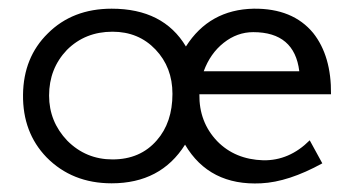

<svg xmlns="http://www.w3.org/2000/svg" viewBox="-20 -414 819 442"><path d="M406 -81Q350 8 237 8Q146 8 87 -52Q32 -109 33 -196Q34 -282 90 -337Q147 -394 237 -394Q356 -394 408 -307Q462 -392 564 -394Q654 -395 701 -338Q743 -285 742 -197H439Q438 -133 480 -89Q521 -47 586 -45Q646 -44 693 -91L722 -38Q644 5 581 8Q462 14 406 -81ZM449 -250H669Q658 -340 563 -340Q526 -340 495 -315.5Q464 -291 449 -250ZM377 -198Q377 -259 338 -300Q299 -341 239 -341Q176 -341 134 -299Q93 -256 93 -194Q93 -134 135 -90Q178 -47 239 -47Q303 -47 341 -91Q377 -132 377 -198Z"/></svg>

Font: GFS Neohellenic Rg
Style: Regular
Weight: 400
Designer: Takis Katsoulidis and George D. Matthiopoulos
Foundry: Takis Katsoulidis and George D. Matthiopoulos
Version: Version 1.0